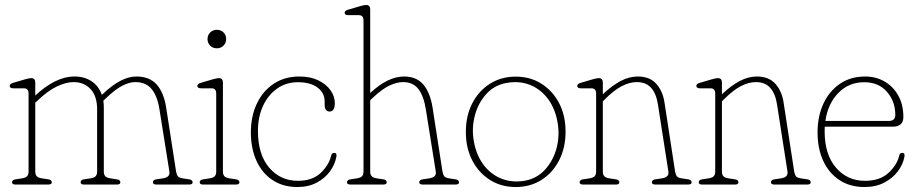

<svg xmlns="http://www.w3.org/2000/svg" viewBox="-20 -743 3688 773"><path d="M122 -410.5V-358.5Q161 -395 200.8 -415Q240.5 -435 280.5 -435Q319.5 -435 348.5 -416Q377.5 -397 390 -361L395.5 -366Q468 -435 529 -435Q582 -435 610.8 -402.8Q639.5 -370.5 649 -310L689 -52Q691 -40.5 695.5 -34Q700 -27.5 715 -25L741.5 -21Q755.5 -19 755.5 -9Q755.5 0 741.5 0H609.5Q595.5 0 595.5 -9Q595.5 -19 609.5 -21L636 -25Q665.5 -29.5 662 -52L622 -302.5Q613.5 -356.5 590.5 -384.5Q567.5 -412.5 525 -412.5Q501 -412.5 473 -398.2Q445 -384 407.5 -348.5L396 -337.5Q398 -324.5 398 -310V-52Q398 -40.5 403.5 -34Q409 -27.5 424 -25L450.5 -21Q464.5 -19 464.5 -9Q464.5 0 450.5 0H318.5Q304.5 0 304.5 -9Q304.5 -19 318.5 -21L345 -25Q360 -27.5 365.5 -34Q371 -40.5 371 -52V-302.5Q371 -356.5 344.5 -384.5Q318 -412.5 276.5 -412.5Q246 -412.5 209.5 -395.2Q173 -378 131.5 -338.5L122 -329.5V-52Q122 -40.5 127.5 -34Q133 -27.5 148 -25L174.5 -21Q188.5 -19 188.5 -9Q188.5 0 174.5 0H42.5Q28.5 0 28.5 -9Q28.5 -19 42.5 -21L69 -25Q84 -27.5 89.5 -34Q95 -40.5 95 -52V-366.5Q95 -387.5 76 -387.5H33.5Q19 -387.5 19 -397.5Q19 -405.5 33 -409.5L80.5 -423.5Q98 -428.5 105.5 -428.5Q122 -428.5 122 -410.5Z M853 -548.5Q837 -548.5 826.2 -559.2Q815.5 -570 815.5 -585.5Q815.5 -601.5 826.2 -612.2Q837 -623 853 -623Q869 -623 879.8 -612.5Q890.5 -602 890.5 -586Q890.5 -570 879.8 -559.2Q869 -548.5 853 -548.5ZM877.5 -410.5V-52Q877.5 -40.5 883 -34Q888.5 -27.5 903.5 -25L930 -21Q944 -19 944 -9Q944 0 930 0H798Q784 0 784 -9Q784 -19 798 -21L824.5 -25Q839.5 -27.5 845 -34Q850.5 -40.5 850.5 -52V-366.5Q850.5 -387.5 831.5 -387.5H789Q774.5 -387.5 774.5 -397.5Q774.5 -405.5 788.5 -409.5L836 -423.5Q853.5 -428.5 861 -428.5Q877.5 -428.5 877.5 -410.5Z M1328 -328.5Q1328 -294 1307 -294Q1287 -294 1287 -322.5V-335.5Q1287 -368.5 1258.8 -390.2Q1230.5 -412 1179 -412Q1132 -412 1095.8 -386.5Q1059.5 -361 1039 -316.8Q1018.5 -272.5 1018.5 -215.5Q1018.5 -121 1063.8 -68Q1109 -15 1179.5 -15Q1237.5 -15 1270.8 -46.5Q1304 -78 1313 -115.5Q1316 -127.5 1325 -127.5Q1337 -127.5 1334.5 -113Q1329 -81.5 1308.8 -53.5Q1288.5 -25.5 1255.2 -7.8Q1222 10 1177.5 10Q1119.5 10 1077.2 -18Q1035 -46 1012.5 -95.8Q990 -145.5 990 -210Q990 -274.5 1014 -325.5Q1038 -376.5 1082 -405.8Q1126 -435 1185.5 -435Q1229.5 -435 1261.5 -419.5Q1293.5 -404 1310.8 -379.5Q1328 -355 1328 -328.5Z M1470.5 -705V-368.5Q1541.5 -435 1606.5 -435Q1657 -435 1684.5 -402.5Q1712 -370 1721.5 -310L1761.5 -52Q1763.5 -40.5 1768 -34Q1772.5 -27.5 1787.5 -25L1814 -21Q1828 -19 1828 -9Q1828 0 1814 0H1682Q1668 0 1668 -9Q1668 -19 1682 -21L1708.5 -25Q1738 -29.5 1734.5 -52L1694.5 -302.5Q1686 -356.5 1664.5 -384.5Q1643 -412.5 1602.5 -412.5Q1577.5 -412.5 1547.8 -398.5Q1518 -384.5 1480 -348.5L1470.5 -339.5V-52Q1470.5 -40.5 1476 -34Q1481.5 -27.5 1496.5 -25L1523 -21Q1537 -19 1537 -9Q1537 0 1523 0H1391Q1377 0 1377 -9Q1377 -19 1391 -21L1417.5 -25Q1432.5 -27.5 1438 -34Q1443.5 -40.5 1443.5 -52V-661Q1443.5 -682 1424.5 -682H1382Q1367.5 -682 1367.5 -692Q1367.5 -700 1381.5 -704L1429 -718Q1446.5 -723 1454 -723Q1470.5 -723 1470.5 -705Z M2056.5 -434.5Q2114.5 -434.5 2159.8 -406Q2205 -377.5 2231 -327.8Q2257 -278 2257 -213Q2257 -148 2231 -97.5Q2205 -47 2159.8 -18.5Q2114.5 10 2056 10Q1998 10 1952.8 -18.5Q1907.5 -47 1881.5 -97Q1855.5 -147 1855.5 -211.5Q1855.5 -277 1881.5 -327.2Q1907.5 -377.5 1952.8 -406Q1998 -434.5 2056.5 -434.5ZM2093.5 -15.5Q2141.5 -24.5 2173.8 -59.5Q2206 -94.5 2219.8 -143.2Q2233.5 -192 2226 -243Q2217 -302 2187.8 -342.5Q2158.5 -383 2114.8 -400.8Q2071 -418.5 2019 -409Q1971 -400.5 1938.8 -365.5Q1906.5 -330.5 1892.8 -281.5Q1879 -232.5 1886.5 -181.5Q1895.5 -122.5 1925 -82Q1954.5 -41.5 1998.2 -24Q2042 -6.5 2093.5 -15.5Z M2407 -410.5V-363.5Q2444 -398.5 2478.5 -416.8Q2513 -435 2548 -435Q2595.5 -435 2622 -405.8Q2648.5 -376.5 2655.5 -329L2698 -52Q2700 -40.5 2704.5 -34Q2709 -27.5 2724 -25L2750.5 -21Q2764.5 -19 2764.5 -9Q2764.5 0 2750.5 0H2618.5Q2604.5 0 2604.5 -9Q2604.5 -19 2618.5 -21L2645 -25Q2674.5 -29.5 2671 -52L2629 -321.5Q2622.5 -365.5 2601.8 -389Q2581 -412.5 2544 -412.5Q2514.5 -412.5 2483.2 -396.2Q2452 -380 2415.5 -343.5L2407 -335V-52Q2407 -40.5 2412.5 -34Q2418 -27.5 2433 -25L2459.5 -21Q2473.5 -19 2473.5 -9Q2473.5 0 2459.5 0H2327.5Q2313.5 0 2313.5 -9Q2313.5 -19 2327.5 -21L2354 -25Q2369 -27.5 2374.5 -34Q2380 -40.5 2380 -52V-366.5Q2380 -387.5 2361 -387.5H2318.5Q2304 -387.5 2304 -397.5Q2304 -405.5 2318 -409.5L2365.5 -423.5Q2383 -428.5 2390.5 -428.5Q2407 -428.5 2407 -410.5Z M2886.5 -410.5V-363.5Q2923.5 -398.5 2958 -416.8Q2992.5 -435 3027.5 -435Q3075 -435 3101.5 -405.8Q3128 -376.5 3135 -329L3177.5 -52Q3179.5 -40.5 3184 -34Q3188.5 -27.5 3203.5 -25L3230 -21Q3244 -19 3244 -9Q3244 0 3230 0H3098Q3084 0 3084 -9Q3084 -19 3098 -21L3124.5 -25Q3154 -29.5 3150.5 -52L3108.5 -321.5Q3102 -365.5 3081.2 -389Q3060.5 -412.5 3023.5 -412.5Q2994 -412.5 2962.8 -396.2Q2931.5 -380 2895 -343.5L2886.5 -335V-52Q2886.5 -40.5 2892 -34Q2897.5 -27.5 2912.5 -25L2939 -21Q2953 -19 2953 -9Q2953 0 2939 0H2807Q2793 0 2793 -9Q2793 -19 2807 -21L2833.5 -25Q2848.5 -27.5 2854 -34Q2859.5 -40.5 2859.5 -52V-366.5Q2859.5 -387.5 2840.5 -387.5H2798Q2783.5 -387.5 2783.5 -397.5Q2783.5 -405.5 2797.5 -409.5L2845 -423.5Q2862.5 -428.5 2870 -428.5Q2886.5 -428.5 2886.5 -410.5Z M3617 -272Q3617 -233 3574 -233H3300.5Q3300 -224.5 3300 -215.5Q3300 -120.5 3345.8 -67.8Q3391.5 -15 3462.5 -15Q3522 -15 3556.5 -46.5Q3591 -78 3600 -115.5Q3603 -127.5 3612 -127.5Q3624 -127.5 3621.5 -113Q3616 -81.5 3595 -53.5Q3574 -25.5 3540 -7.8Q3506 10 3460.5 10Q3402 10 3359.5 -18Q3317 -46 3294.2 -95.8Q3271.5 -145.5 3271.5 -210Q3271.5 -274.5 3295 -325.5Q3318.5 -376.5 3361.8 -405.8Q3405 -435 3463 -435Q3506.5 -435 3541.2 -415Q3576 -395 3596.5 -358.2Q3617 -321.5 3617 -272ZM3459.5 -412Q3397.5 -412 3355.2 -368.8Q3313 -325.5 3303 -256H3558Q3584.5 -256 3584.5 -280.5Q3584.5 -335 3550.8 -373.5Q3517 -412 3459.5 -412Z"/></svg>

Font: Fraunces 144pt SuperSoft Thin
Style: Regular
Weight: 100
Version: Version 1.000;[0bf87f6ff]